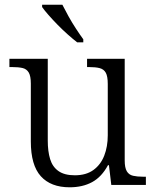

<svg xmlns="http://www.w3.org/2000/svg" viewBox="-20 -786 662 816"><path d="M276 10Q196 10 153.5 -37Q111 -84 111 -185V-431Q111 -463 102 -478Q93 -493 75.5 -497Q58 -501 31 -501H20V-536H183V-188Q183 -143 193 -110Q203 -77 228.5 -59Q254 -41 298 -41Q346 -41 377 -63.5Q408 -86 423 -124.5Q438 -163 438 -211V-429Q438 -462 429.5 -477Q421 -492 403.5 -496.5Q386 -501 358 -501H350V-536H510V-104Q510 -73 519 -58Q528 -43 545.5 -39Q563 -35 587 -35H600V0H453L443 -84H439Q412 -34 371.5 -12Q331 10 276 10ZM308 -606Q290 -620 268 -639.5Q246 -659 224.5 -681Q203 -703 185.5 -723Q168 -743 159 -756V-766H245Q256 -744 271 -717Q286 -690 303 -664Q320 -638 334 -619V-606Z"/></svg>

Font: Noto Serif Tibetan Light
Style: Regular
Weight: 300
Version: Version 2.103